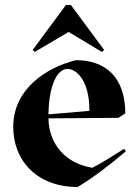

<svg xmlns="http://www.w3.org/2000/svg" viewBox="-20 -735 544 769"><path d="M119 -527 255 -607 388 -527 397 -535 264 -715H244L111 -535ZM33 -226C33 -93 127 14 291 14C356 -25 419 -74 484 -129L477 -139C436 -113 394 -86 350 -63C241 -81 176 -158 174 -261L454 -263L482 -281C481 -430 399 -494 284 -494C174 -467 33 -384 33 -226ZM174 -277C176 -393 209 -459 250 -459C289 -459 338 -408 338 -295V-291Z"/></svg>

Font: Mazius Display
Style: Bold
Weight: 700
Designer: Alberto Casagrande & Collletttivo
Foundry: Collletttivo
Version: Version 2.000;Glyphs 3.2 (3221)